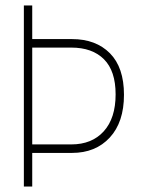

<svg xmlns="http://www.w3.org/2000/svg" viewBox="-20 -680 521 700"><path d="M67 -660H97.5V-537.5H242.5Q329.5 -537.5 380.8 -485.8Q432 -434 432 -334.5Q432 -234.5 380.2 -178.5Q328.5 -122.5 242.5 -122.5H97.5V0H67ZM97.5 -153.5H240Q315 -153.5 358.2 -201.2Q401.5 -249 401.5 -336Q401.5 -421.5 359 -464Q316.5 -506.5 240 -506.5H97.5Z"/></svg>

Font: League Spartan ExtraLight
Style: Regular
Weight: 200
Foundry: The League of Moveable Type
Version: Version 2.002